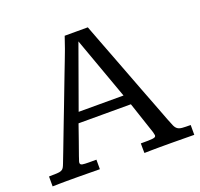

<svg xmlns="http://www.w3.org/2000/svg" viewBox="-118 -755 916 880"><g transform="rotate(-20 340.5 -315.0)"><path d="M395.5 -629.9Q395.5 -629.9 403.8 -607.9Q412.1 -585.9 425.8 -549.8Q439.5 -513.7 457.3 -467.5Q475.1 -421.4 493.4 -372.8Q511.7 -324.2 529.5 -277.8Q547.4 -231.4 561.5 -194.6Q575.7 -157.7 584.5 -134.5Q593.3 -111.3 593.8 -109.9Q602.5 -86.9 608.2 -74.5Q613.8 -62 622.1 -56.2Q630.4 -50.3 644.8 -49.1Q659.2 -47.9 685.5 -47.9V0Q658.2 0 631.3 -0.5Q604.5 -1 575.7 -1Q560.1 -1 545.4 -1Q530.8 -1 515.1 -1Q499.5 -1 481.9 -0.7Q464.4 -0.5 442.4 0Q442.4 -3.9 442.1 -12Q441.9 -20 441.9 -27.8V-46.9Q464.4 -46.9 478.5 -47.1Q492.7 -47.4 501 -48.6Q509.3 -49.8 512.5 -52.5Q515.6 -55.2 515.6 -60.1Q514.6 -62.5 514.2 -66.4Q513.7 -70.3 512.2 -75.7L460.4 -231H205.1Q204.6 -230 200.7 -218.5Q196.8 -207 190.9 -190.2Q185.1 -173.3 178.2 -153.8Q171.4 -134.3 165.3 -117.4Q159.2 -100.6 155.3 -89.1Q151.4 -77.6 151.4 -77.1Q146.5 -64.9 146.5 -59.6Q146.5 -50.3 156.5 -48.3Q166.5 -46.4 189.9 -46.4H225.1V0Q197.8 0 170.7 -0.5Q143.6 -1 115.7 -1Q101.1 -1 87.6 -1Q74.2 -1 60.1 -1Q45.9 -1 30 -0.7Q14.2 -0.5 -5.4 0V-48.3Q19 -48.8 33 -49.3Q46.9 -49.8 54.7 -53.2Q62.5 -56.6 66.7 -63.5Q70.8 -70.3 75.7 -83.5Q76.2 -85 81.8 -99.4Q87.4 -113.8 96.4 -137.2Q105.5 -160.6 117.2 -191.7Q128.9 -222.7 142.3 -257.3Q155.8 -292 169.7 -328.4Q183.6 -364.7 196.8 -399.4Q210 -434.1 221.9 -465.1Q233.9 -496.1 242.9 -519.5Q252 -543 257.3 -557.4Q262.7 -571.8 263.2 -573.2L282.7 -629.9ZM223.6 -280.3H442.4L333 -584Z"/></g></svg>

Font: Kameron
Style: Regular
Weight: 400
Version: Version 1.000